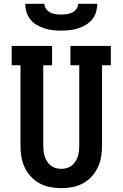

<svg xmlns="http://www.w3.org/2000/svg" viewBox="-20 -975 640 1003"><path d="M300 8Q271 8 242 2.5Q213 -3 187 -17Q161 -31 141 -53Q121 -75 108.5 -101.5Q96 -128 91.5 -157Q87 -186 87 -215V-634H41V-735H252V-634H206V-215Q206 -201 207.5 -186.5Q209 -172 213.5 -158Q218 -144 226 -131.5Q234 -119 245.5 -110Q257 -101 271 -97Q285 -93 300 -93Q315 -93 329 -97Q343 -101 354.5 -110Q366 -119 374 -131.5Q382 -144 386.5 -158Q391 -172 392.5 -186.5Q394 -201 394 -215V-634H348V-735H559V-634H513V-215Q513 -186 508.5 -157Q504 -128 491.5 -101.5Q479 -75 459 -53Q439 -31 413 -17Q387 -3 358 2.5Q329 8 300 8ZM300 -815Q278 -815 256 -817.5Q234 -820 213 -826.5Q192 -833 172.5 -844.5Q153 -856 139 -873Q125 -890 118.5 -911.5Q112 -933 112 -955H212Q212 -940 221 -928Q230 -916 243 -909.5Q256 -903 270.5 -901Q285 -899 300 -899Q315 -899 329.5 -901Q344 -903 357 -909.5Q370 -916 379 -928Q388 -940 388 -955H488Q488 -933 481.5 -911.5Q475 -890 461 -873Q447 -856 427.5 -844.5Q408 -833 387 -826.5Q366 -820 344 -817.5Q322 -815 300 -815Z"/></svg>

Font: Iosevka HT Extended
Style: Bold
Weight: 700
Width: 7
Monospace: yes
Designer: Belleve Invis
Foundry: Belleve Invis
Version: Version 32.3.0; ttfautohint (v1.8.4)